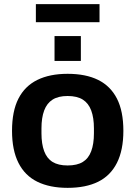

<svg xmlns="http://www.w3.org/2000/svg" viewBox="-20 -894 653 926"><path d="M306 12Q220 12 160 -17.5Q100 -47 69 -108.5Q38 -170 38 -263Q38 -358 69 -418.5Q100 -479 160 -508.5Q220 -538 306 -538Q394 -538 453.5 -508.5Q513 -479 544 -418.5Q575 -358 575 -263Q575 -170 544 -108.5Q513 -47 453.5 -17.5Q394 12 306 12ZM306 -96Q352 -96 379.5 -113Q407 -130 420 -165Q433 -200 433 -251V-275Q433 -326 420 -361Q407 -396 379.5 -413.5Q352 -431 306 -431Q261 -431 233.5 -413.5Q206 -396 193 -361Q180 -326 180 -275V-251Q180 -200 193 -165Q206 -130 233.5 -113Q261 -96 306 -96ZM243 -600V-720H370V-600ZM153 -787V-874H460V-787Z"/></svg>

Font: Archivo SemiBold
Style: Bold
Weight: 700
Version: Version 2.001